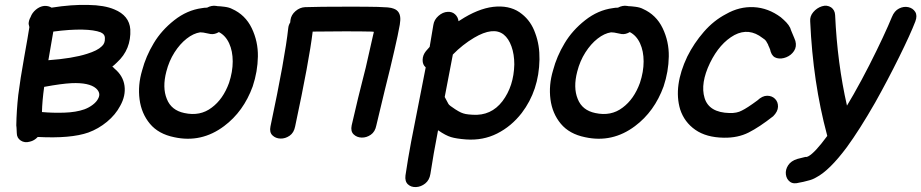

<svg xmlns="http://www.w3.org/2000/svg" viewBox="-20 -558 3733 778"><path d="M101 16Q119 12 133 -3Q267 4 338 -21Q379 -36 413.5 -64.5Q448 -93 467 -129Q490 -170 484.5 -210.5Q479 -251 444 -280Q440 -285 435 -288Q445 -296 454 -305Q512 -358 508 -439Q504 -495 443 -520Q403 -537 338 -538Q271 -540 189 -527Q176 -535 159 -534Q141 -532 125.5 -519Q110 -506 104 -489Q96 -475 96 -461Q97 -454 99 -448Q94 -415 78 -326Q62 -237 54 -173Q47 -110 46 -50Q46 -45 47 -40Q47 -30 48 -19Q48 1 64 11.5Q80 22 101 16ZM150 -104Q151 -149 159 -206Q229 -219 270 -221Q341 -224 369 -200Q390 -181 378 -159Q372 -146 356.5 -134Q341 -122 322 -115Q288 -103 240.5 -101.5Q193 -100 150 -104ZM176 -314Q189 -386 196 -430Q263 -439 314 -438Q362 -437 388 -427Q406 -419 405 -402Q406 -382 392 -370Q375 -353 333 -340Q274 -321 176 -314Z M686 -2Q796 22 888 -47Q967 -106 1004 -208Q1024 -268 1025 -329Q1026 -390 1000 -444Q974 -498 920 -522Q909 -528 890 -530.5Q871 -533 862 -533L856 -534Q838 -537 819 -527Q808 -527 798 -525Q738 -517 686 -476Q634 -435 603 -383Q571 -330 556 -273Q538 -213 545.5 -155.5Q553 -98 587.5 -56.5Q622 -15 686 -2ZM727 -100Q674 -111 656 -157Q637 -203 654 -268Q665 -311 687 -345.5Q709 -380 736.5 -401.5Q764 -423 791 -427Q795 -427 804 -426Q832 -420 834 -420Q850 -418 867 -428Q894 -414 908.5 -382.5Q923 -351 923 -309Q923 -267 908 -222Q884 -156 838 -122Q791 -86 727 -100Z M1076 -46Q1071 -22 1084 -9.5Q1097 3 1116.5 3.5Q1136 4 1153.5 -8Q1171 -20 1176 -46Q1233 -313 1247 -430Q1314 -431 1378 -431Q1447 -431 1487 -430Q1492 -429 1495 -429L1491 -412Q1481 -366 1462 -284Q1456 -259 1447.5 -226.5Q1439 -194 1431 -160.5Q1423 -127 1417 -101Q1408 -62 1405 -50Q1400 -26 1413 -13.5Q1426 -1 1445.5 -0.5Q1465 0 1482.5 -12Q1500 -24 1505 -50Q1509 -65 1518.5 -106.5Q1528 -148 1539 -192Q1552 -244 1561 -281Q1581 -365 1591 -412Q1597 -441 1600 -458Q1601 -469 1602 -476Q1604 -513 1575 -523Q1570 -525 1565 -526Q1560 -527 1551 -528Q1536 -529 1511 -530Q1469 -531 1399 -531Q1267 -531 1216 -529Q1195 -528 1177.5 -513Q1160 -498 1157 -477Q1156 -472 1156 -467Q1149 -456 1148 -444Q1135 -324 1076 -46Z M1623 153Q1620 177 1633 189Q1646 201 1666 200Q1686 199 1703 185.5Q1720 172 1724 147Q1736 68 1755 -30L1757 -29Q1786 -9 1807.5 -2.5Q1829 4 1868 7Q1937 12 1994.5 -17Q2052 -46 2094 -100Q2164 -192 2166 -317Q2167 -375 2149 -423Q2132 -472 2095 -501Q2055 -534 1994 -531.5Q1933 -529 1862 -487Q1850 -480 1838 -472Q1836 -489 1824 -500Q1812 -511 1794 -510Q1774 -509 1756.5 -493.5Q1739 -478 1736 -457Q1729 -415 1721 -368L1706 -351Q1693 -335 1692.5 -315.5Q1692 -296 1705 -285Q1698 -249 1688 -198Q1678 -147 1667 -91Q1656 -35 1646 16Q1633 85 1623 153ZM1895 -93Q1877 -94 1867 -96Q1857 -98 1848 -102Q1839 -106 1825 -115Q1800 -131 1797 -137Q1796 -138 1782 -165L1815 -337Q1854 -377 1901 -405Q1979 -451 2021 -418Q2041 -402 2052.5 -370Q2064 -338 2064 -297Q2062 -209 2016 -148Q1970 -88 1895 -93Z M2351 -2Q2461 22 2553 -47Q2632 -106 2669 -208Q2689 -268 2690 -329Q2691 -390 2665 -444Q2639 -498 2585 -522Q2574 -528 2555 -530.5Q2536 -533 2527 -533L2521 -534Q2503 -537 2484 -527Q2473 -527 2463 -525Q2403 -517 2351 -476Q2299 -435 2268 -383Q2236 -330 2221 -273Q2203 -213 2210.5 -155.5Q2218 -98 2252.5 -56.5Q2287 -15 2351 -2ZM2392 -100Q2339 -111 2321 -157Q2302 -203 2319 -268Q2330 -311 2352 -345.5Q2374 -380 2401.5 -401.5Q2429 -423 2456 -427Q2460 -427 2469 -426Q2497 -420 2499 -420Q2515 -418 2532 -428Q2559 -414 2573.5 -382.5Q2588 -351 2588 -309Q2588 -267 2573 -222Q2549 -156 2503 -122Q2456 -86 2392 -100Z M2913 0Q2970 1 3013.5 -21Q3057 -43 3113 -87Q3132 -106 3132.5 -125.5Q3133 -145 3120.5 -157.5Q3108 -170 3088.5 -170Q3069 -170 3049 -151Q3007 -120 2986 -110Q2966 -99 2936 -100Q2853 -102 2835 -161Q2817 -220 2857 -303Q2896 -383 2956 -416Q3015 -447 3070 -404Q3081 -397 3084 -392Q3087 -387 3092 -378Q3093 -374 3097 -366Q3101 -358 3103 -348Q3110 -327 3128 -322.5Q3146 -318 3166 -326Q3186 -334 3197.5 -351.5Q3209 -369 3203 -392Q3202 -395 3198 -405Q3194 -415 3189 -426.5Q3184 -438 3182 -445Q3176 -457 3166.5 -467Q3157 -477 3144 -488Q3093 -526 3034.5 -529Q2976 -532 2922 -501Q2872 -475 2832 -429Q2792 -383 2765 -329Q2708 -209 2736 -115Q2753 -63 2797.5 -32Q2842 -1 2913 0Z M3219 182Q3222 182 3234.5 179Q3247 176 3254 174Q3272 170 3287 161Q3341 133 3411 39Q3463 -32 3526 -142Q3577 -233 3623 -326Q3669 -419 3689 -471Q3698 -495 3688.5 -510Q3679 -525 3660.5 -529Q3642 -533 3623 -523.5Q3604 -514 3594 -489Q3581 -457 3557 -405.5Q3533 -354 3502.5 -294Q3472 -234 3439 -176L3412 -130Q3373 -301 3364 -497Q3363 -517 3348 -528Q3331 -539 3310.5 -532.5Q3290 -526 3275.5 -509Q3261 -492 3263 -471Q3274 -224 3331 -12L3332 -8V-7Q3282 61 3256 75Q3252 77 3249 78H3243Q3240 79 3231 81Q3222 83 3211 86Q3185 94 3173.5 112Q3162 130 3164.5 149Q3167 168 3181 178.5Q3195 189 3219 182Z"/></svg>

Font: Balsamiq Sans
Style: Italic
Weight: 400
Italic angle: -12°
Designer: Michael Angeles
Foundry: Balsamiq SRL
Version: Version 1.020; ttfautohint (v1.8.4.7-5d5b);gftools[0.9.26]